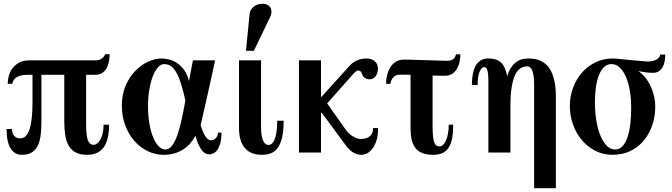

<svg xmlns="http://www.w3.org/2000/svg" viewBox="-20 -811 3572 1021"><path d="M563 -522.9H539.1Q537.6 -517.6 533.4 -511.7Q529.3 -505.9 523.2 -501.2Q517.1 -496.6 509.5 -493.4Q502 -490.2 494.1 -490.2H137.2Q104.5 -490.2 82.3 -478.3Q60.1 -466.3 46.4 -448Q32.7 -429.7 26.9 -407.7Q21 -385.7 21 -365.2H44.9Q46.9 -373 50.8 -381.6Q54.7 -390.1 63.5 -397Q72.3 -403.8 87.2 -408.4Q102.1 -413.1 127 -413.1H152.8V-269Q152.8 -225.6 149.9 -194.3Q147 -163.1 142.1 -141.6Q137.2 -120.1 130.4 -106.9Q123.5 -93.8 116.2 -86.7Q108.9 -79.6 101.1 -77.4Q93.3 -75.2 85.9 -75.2Q79.1 -75.2 71.8 -77.6Q64.5 -80.1 58.1 -85.9Q51.8 -91.8 47.9 -101.3Q43.9 -110.8 43.9 -125H15.1Q15.1 -55.2 36.4 -21.5Q57.6 12.2 96.2 12.2Q130.4 12.2 151.1 -1.7Q171.9 -15.6 182.6 -40Q193.4 -64.5 196.8 -97.2Q200.2 -129.9 200.2 -168V-413.1H321.8V-167Q321.8 -124.5 327.1 -91.1Q332.5 -57.6 346.4 -34.7Q360.4 -11.7 383.5 0.2Q406.7 12.2 442.9 12.2Q474.1 12.2 496.6 1.5Q519 -9.3 533 -29.8Q546.9 -50.3 553.5 -80.1Q560.1 -109.9 560.1 -147.9H530.8Q530.8 -121.6 525.9 -101.6Q521 -81.5 513.2 -68.1Q505.4 -54.7 496.3 -47.9Q487.3 -41 479 -41Q466.8 -41 459 -47.4Q451.2 -53.7 446.5 -67.4Q441.9 -81.1 439.9 -102.5Q438 -124 438 -153.8V-413.1H485.8Q509.3 -413.1 524.2 -423.6Q539.1 -434.1 547.6 -450.2Q556.2 -466.3 559.6 -485.6Q563 -504.9 563 -522.9Z M1157.7 -106H1139.2Q1139.2 -89.4 1128.2 -77.1Q1117.2 -64.9 1102.1 -64.9Q1096.2 -64.9 1089.6 -68.4Q1083 -71.8 1075.9 -81.1Q1068.8 -90.3 1061.5 -106Q1054.2 -121.6 1046.9 -146Q1051.3 -164.6 1058.8 -197.3Q1066.4 -230 1075 -268.3Q1083.5 -306.6 1092.3 -345.9Q1101.1 -385.3 1108.2 -417.5Q1115.2 -449.7 1119.6 -470Q1124 -490.2 1124 -490.2H1005.9L984.9 -379.9Q976.1 -415.5 959.2 -438.7Q942.4 -461.9 921.9 -475.6Q901.4 -489.3 879.6 -494.6Q857.9 -500 838.9 -500Q805.2 -500 768.1 -483.2Q731 -466.3 699.7 -434.3Q668.5 -402.3 648.2 -355.7Q627.9 -309.1 627.9 -250Q627.9 -192.9 646 -144.5Q664.1 -96.2 694.6 -61.5Q725.1 -26.9 765.4 -7.3Q805.7 12.2 850.1 12.2Q881.3 12.2 907.2 4.6Q933.1 -2.9 954.1 -16.4Q975.1 -29.8 991.2 -48.3Q1007.3 -66.9 1019 -88.9Q1028.3 -57.1 1037.8 -37.6Q1047.4 -18.1 1056.9 -7.6Q1066.4 2.9 1075.9 6.3Q1085.4 9.8 1094.7 9.8Q1104 9.8 1115.2 4.4Q1126.5 -1 1135.7 -14.2Q1145 -27.3 1151.4 -49.6Q1157.7 -71.8 1157.7 -106ZM965.8 -275.9Q956.1 -222.7 945.8 -175.3Q935.5 -127.9 923.1 -92.5Q910.6 -57.1 895 -36.6Q879.4 -16.1 858.9 -16.1Q840.8 -16.1 824.2 -32.7Q807.6 -49.3 794.9 -79.6Q782.2 -109.9 774.7 -152.3Q767.1 -194.8 767.1 -246.1Q767.1 -294.9 774.2 -335.9Q781.2 -377 793.2 -406.7Q805.2 -436.5 820.6 -453.4Q835.9 -470.2 853 -470.2Q875 -470.2 891.4 -457.5Q907.7 -444.8 920.9 -419.9Q934.1 -395 944.8 -358.9Q955.6 -322.8 965.8 -275.9Z M1488.3 -168.9H1454.1Q1454.1 -130.4 1449.7 -105.5Q1445.3 -80.6 1438.7 -65.9Q1432.1 -51.3 1423.8 -45.7Q1415.5 -40 1408.2 -40Q1401.9 -40 1394.8 -43.7Q1387.7 -47.4 1381.8 -57.9Q1376 -68.4 1372.1 -86.9Q1368.2 -105.5 1368.2 -134.8V-490.2H1251V-129.9Q1251 -60.5 1281.7 -24.2Q1312.5 12.2 1372.1 12.2Q1398.4 12.2 1419.7 4.4Q1440.9 -3.4 1456.3 -23.9Q1471.7 -44.4 1480 -79.6Q1488.3 -114.7 1488.3 -168.9ZM1416 -719.2Q1423.3 -734.4 1423.6 -747.6Q1423.8 -760.7 1418.2 -770.3Q1412.6 -779.8 1401.6 -785.4Q1390.6 -791 1376 -791Q1348.1 -791 1328.9 -775.4Q1309.6 -759.8 1307.1 -734.9L1288.1 -541H1330.1Z M1990.7 -129.9H1963.9Q1963.9 -113.8 1958.7 -102.8Q1953.6 -91.8 1944.3 -84.7Q1935.1 -77.6 1922.9 -74.7Q1910.6 -71.8 1897 -71.8Q1888.7 -71.8 1878.4 -75.4Q1868.2 -79.1 1857.4 -85.4Q1846.7 -91.8 1837.2 -100.1Q1827.6 -108.4 1820.8 -118.2L1719.7 -261.2L1844.7 -401.9Q1849.1 -406.7 1854 -412.8Q1858.9 -418.9 1864.3 -424.1Q1869.6 -429.2 1874.8 -432.6Q1879.9 -436 1884.8 -436Q1900.4 -436 1905.8 -416Q1906.2 -412.1 1909.4 -407.5Q1912.6 -402.8 1917.5 -398.7Q1922.4 -394.5 1929.2 -391.8Q1936 -389.2 1944.8 -389.2Q1965.3 -389.2 1977.5 -405.5Q1989.7 -421.9 1989.7 -445.8Q1989.7 -470.7 1972.9 -485.4Q1956.1 -500 1928.7 -500Q1901.9 -500 1877.9 -489.5Q1854 -479 1835.9 -458L1687 -293V-490.2H1569.8V0H1687V-210L1689.9 -212.9L1815.9 -42Q1828.6 -24.4 1840.3 -13.7Q1852.1 -2.9 1863 2.7Q1874 8.3 1884 10.3Q1894 12.2 1903.8 12.2Q1916.5 12.2 1931.6 4.6Q1946.8 -2.9 1960 -19.8Q1973.1 -36.6 1981.9 -63.7Q1990.7 -90.8 1990.7 -129.9Z M2428.2 -522H2405.3Q2403.3 -516.1 2400.6 -510Q2397.9 -503.9 2392.8 -499Q2387.7 -494.1 2379.6 -491Q2371.6 -487.8 2358.9 -487.8Q2351.6 -487.8 2333.7 -488.3Q2315.9 -488.8 2293 -489.5Q2270 -490.2 2244.4 -491Q2218.8 -491.7 2195.8 -492.4Q2172.9 -493.2 2154.8 -493.7Q2136.7 -494.1 2128.9 -494.1Q2105.5 -494.1 2087.6 -484.1Q2069.8 -474.1 2057.9 -456.5Q2045.9 -439 2039.6 -415.5Q2033.2 -392.1 2033.2 -365.2H2056.2Q2057.1 -373 2060.3 -381.6Q2063.5 -390.1 2069.3 -397.5Q2075.2 -404.8 2084 -409.4Q2092.8 -414.1 2105 -414.1Q2108.9 -414.1 2112.8 -414.1Q2117.2 -414.1 2123.5 -414.1Q2129.9 -414.1 2139.4 -413.8Q2148.9 -413.6 2163.1 -413.1V-130.9Q2163.1 -96.7 2168.7 -70.1Q2174.3 -43.5 2188.2 -25.1Q2202.1 -6.8 2225.1 2.7Q2248 12.2 2283.2 12.2Q2313 12.2 2333.3 2.7Q2353.5 -6.8 2366.2 -26.6Q2378.9 -46.4 2384.5 -76.7Q2390.1 -106.9 2390.1 -147.9H2366.2Q2366.2 -121.1 2362.1 -99.6Q2357.9 -78.1 2351.1 -63.2Q2344.2 -48.3 2335.7 -40.3Q2327.1 -32.2 2318.8 -32.2Q2309.6 -32.2 2302.2 -36.1Q2294.9 -40 2290 -52Q2285.2 -64 2282.7 -86.4Q2280.3 -108.9 2280.3 -146V-409.2Q2307.6 -408.2 2322.3 -408.2Q2336.9 -408.2 2346.2 -408.2Q2370.1 -408.2 2386 -419.4Q2401.9 -430.7 2411.1 -447.5Q2420.4 -464.4 2424.3 -484.4Q2428.2 -504.4 2428.2 -522Z M2936 189.9V-296.9Q2936 -340.8 2929.7 -372.8Q2923.3 -404.8 2912.8 -427.5Q2902.3 -450.2 2887.9 -464.4Q2873.5 -478.5 2857.7 -486.3Q2841.8 -494.1 2825 -497.1Q2808.1 -500 2792 -500Q2773.9 -500 2757.1 -496.1Q2740.2 -492.2 2725.6 -481.4Q2710.9 -470.7 2698.5 -452.4Q2686 -434.1 2677.2 -405.8Q2671.9 -429.7 2664.8 -447.3Q2657.7 -464.8 2646.2 -476.6Q2634.8 -488.3 2617.7 -494.1Q2600.6 -500 2575.2 -500Q2553.2 -500 2536.9 -490.2Q2520.5 -480.5 2510 -462.2Q2499.5 -443.8 2494.4 -417.7Q2489.3 -391.6 2489.3 -358.9H2520Q2520 -407.7 2530.8 -430.9Q2541.5 -454.1 2555.2 -454.1Q2560.1 -454.1 2564.2 -450.7Q2568.4 -447.3 2571.3 -438.5Q2574.2 -429.7 2575.7 -414.6Q2577.1 -399.4 2577.1 -376V0H2694.3V-247.1Q2694.3 -311.5 2701.7 -352.5Q2709 -393.6 2721.4 -417Q2733.9 -440.4 2750 -449.2Q2766.1 -458 2783.2 -458Q2794.4 -458 2801.5 -450.4Q2808.6 -442.9 2812.7 -429.2Q2816.9 -415.5 2818.6 -396Q2820.3 -376.5 2820.3 -353V189.9Z M3517.6 -521H3491.2Q3489.7 -505.9 3471.7 -494.9Q3453.6 -483.9 3424.3 -483.9Q3419.4 -483.9 3403.6 -485.4Q3387.7 -486.8 3367.2 -488.5Q3346.7 -490.2 3325.2 -492.4Q3303.7 -494.6 3287.6 -496.1Q3276.4 -497.1 3264.2 -498.5Q3252 -500 3239.3 -500Q3188 -500 3145.8 -479.2Q3103.5 -458.5 3073.5 -423.6Q3043.5 -388.7 3026.9 -343Q3010.3 -297.4 3010.3 -247.1Q3010.3 -195.8 3027.1 -148.9Q3043.9 -102.1 3074 -66.2Q3104 -30.3 3145.8 -9Q3187.5 12.2 3237.3 12.2Q3291.5 12.2 3334 -9Q3376.5 -30.3 3405.3 -65.7Q3434.1 -101.1 3449.2 -147.2Q3464.4 -193.4 3464.4 -243.2Q3464.4 -272 3457.8 -300.3Q3451.2 -328.6 3439.2 -354Q3427.2 -379.4 3410.4 -399.9Q3393.6 -420.4 3373.5 -433.1Q3389.2 -430.2 3408.7 -427Q3428.2 -423.8 3452.1 -423.8Q3469.7 -423.8 3481.9 -431.2Q3494.1 -438.5 3502.2 -451.7Q3510.3 -464.8 3513.9 -482.7Q3517.6 -500.5 3517.6 -521ZM3336.4 -238.8Q3336.4 -192.9 3331.8 -152.3Q3327.1 -111.8 3316.9 -81.5Q3306.6 -51.3 3290.5 -33.7Q3274.4 -16.1 3251.5 -16.1Q3224.1 -16.1 3204.1 -38.3Q3184.1 -60.5 3170.4 -96.2Q3156.7 -131.8 3150.1 -176.8Q3143.6 -221.7 3143.6 -267.1Q3143.6 -310.5 3148.9 -347.7Q3154.3 -384.8 3165.3 -412.1Q3176.3 -439.5 3192.9 -454.8Q3209.5 -470.2 3231.4 -470.2Q3257.8 -470.2 3277.3 -450.4Q3296.9 -430.7 3310.1 -398.4Q3323.2 -366.2 3329.8 -324.5Q3336.4 -282.7 3336.4 -238.8Z"/></svg>

Font: Galatia SIL
Style: Bold
Weight: 700
Designer: Development by SIL's NRSI team
Version: Version 2.1